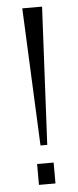

<svg xmlns="http://www.w3.org/2000/svg" viewBox="-52 -744 314 774"><g transform="rotate(-5 104.5 -357.5)"><path d="M93.8 -157.7 68.8 -714.8H148.9L121.1 -157.7ZM73.7 0V-84.5H140.6V0Z"/></g></svg>

Font: Pontano Sans Light
Style: Regular
Weight: 300
Designer: Vernon Adams
Foundry: Vernon Adams
Version: Version 2.001